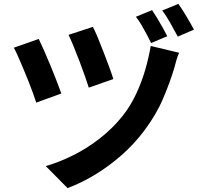

<svg xmlns="http://www.w3.org/2000/svg" viewBox="-20 -888 1040 986"><path d="M457 -750Q467 -731 481.5 -696.5Q496 -662 511.5 -621.5Q527 -581 541 -543.5Q555 -506 562 -482L436 -438Q429 -461 416 -497.5Q403 -534 388 -574Q373 -614 358 -650Q343 -686 332 -709ZM900 -617Q891 -599 885.5 -577.5Q880 -556 875 -539Q854 -468 818 -383Q782 -298 720 -216Q668 -147 603.5 -90.5Q539 -34 469 8.5Q399 51 327 78L215 -35Q284 -55 355.5 -90.5Q427 -126 493 -177.5Q559 -229 610 -293Q651 -345 680 -407.5Q709 -470 727 -533.5Q745 -597 754 -652ZM179 -688Q190 -665 206.5 -628Q223 -591 240 -549.5Q257 -508 271.5 -470.5Q286 -433 295 -408L166 -361Q160 -380 149.5 -409.5Q139 -439 125.5 -472.5Q112 -506 98 -539.5Q84 -573 72 -600Q60 -627 51 -643ZM761 -836Q773 -818 788 -793.5Q803 -769 816.5 -744.5Q830 -720 839 -702L756 -667Q746 -688 733 -712.5Q720 -737 706 -760.5Q692 -784 678 -802ZM896 -868Q909 -850 924 -826Q939 -802 953 -777.5Q967 -753 976 -736L893 -700Q876 -731 855 -769Q834 -807 813 -834Z"/></svg>

Font: Noto Sans KR
Style: Bold
Weight: 700
Designer: Ryoko NISHIZUKA  (kana, bopomofo & ideographs); Paul D. Hunt (Latin, Greek & Cyrillic); Sandoll Communications , Soo-you
Foundry: Adobe
Version: Version 2.004-H2;hotconv 1.0.118;makeotfexe 2.5.65603